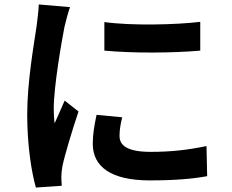

<svg xmlns="http://www.w3.org/2000/svg" viewBox="-20 -798 1040 861"><path d="M448 -699V-571C574 -559 755 -560 878 -571V-700C770 -687 571 -682 448 -699ZM528 -272 413 -283C402 -232 396 -192 396 -153C396 -50 479 11 651 11C764 11 844 4 909 -8L906 -143C819 -125 745 -117 656 -117C554 -117 516 -144 516 -188C516 -215 520 -239 528 -272ZM294 -766 154 -778C153 -746 147 -708 144 -680C133 -603 102 -434 102 -284C102 -148 121 -26 141 43L257 35C256 21 255 5 255 -6C255 -16 257 -38 260 -53C271 -106 304 -214 332 -298L270 -347C256 -314 240 -279 225 -245C222 -265 221 -291 221 -310C221 -410 256 -610 269 -677C273 -695 286 -745 294 -766Z"/></svg>

Font: Noto Sans TC
Style: Bold
Weight: 700
Designer: Ryoko NISHIZUKA 西塚涼子 (kana, bopomofo & ideographs); Paul D. Hunt (Latin, Greek & Cyrillic); Sandoll Communications 산돌커뮤니
Foundry: Adobe
Version: Version 2.004;hotconv 1.0.118;makeotfexe 2.5.65603